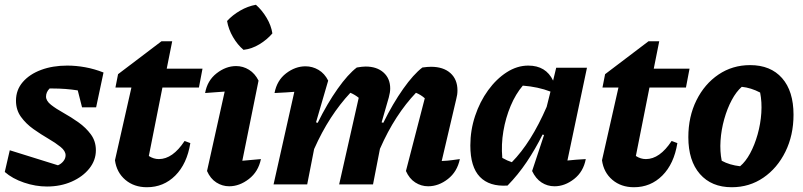

<svg xmlns="http://www.w3.org/2000/svg" viewBox="-21 -773 3365 805"><path d="M-1 -52 20 -143 222 -80Q236 -86 245 -97.5Q254 -109 254 -122Q254 -140 233 -157Q212 -174 181 -192Q150 -210 119 -232Q88 -254 67 -283Q46 -312 46 -351Q46 -396 74.5 -429Q103 -462 151.5 -480Q200 -498 261 -498Q298 -498 336.5 -491Q375 -484 413 -469L382 -323H323L305 -394Q254 -402 200 -402Q194 -402 187 -402Q172 -387 172 -368Q172 -350 193 -333.5Q214 -317 245.5 -299.5Q277 -282 308 -260Q339 -238 360 -209.5Q381 -181 381 -143Q381 -101 353.5 -66.5Q326 -32 279.5 -11.5Q233 9 176 9Q128 9 79.5 -7.5Q31 -24 -1 -52Z M595 12Q541 12 504.5 -19Q468 -50 461 -101L530 -406H463L474 -462L656 -600H701L678 -485H828L813 -406H660L603 -119Q623 -106 645 -106Q703 -106 753 -182L777 -173Q763 -86 714 -37Q665 12 595 12Z M1073 -106Q1062 -53 1022.5 -22.5Q983 8 940 8Q911 8 886 -8Q861 -24 847 -56L921 -389Q899 -387 879.5 -386Q860 -385 839 -383Q848 -435 887 -465.5Q926 -496 969 -496Q998 -496 1023 -480.5Q1048 -465 1063 -435L995 -99Q1035 -102 1073 -106ZM1052 -753Q1078 -730 1097 -698Q1116 -666 1121 -633Q1099 -607 1067 -587.5Q1035 -568 1000 -564Q975 -585 956 -617.5Q937 -650 931 -685Q954 -710 986 -728.5Q1018 -747 1052 -753Z M1126 0 1213 -388Q1197 -387 1177.5 -385.5Q1158 -384 1130 -383Q1140 -436 1178.5 -465.5Q1217 -495 1260 -495Q1289 -495 1314.5 -480Q1340 -465 1355 -435L1304 -260L1311 -258Q1351 -339 1394.5 -400.5Q1438 -462 1475 -490Q1486 -492 1495.5 -493Q1505 -494 1512 -494Q1559 -494 1587 -469Q1615 -444 1615 -402Q1615 -394 1613.5 -384.5Q1612 -375 1609 -364L1579 -260L1586 -258Q1626 -339 1669.5 -400.5Q1713 -462 1750 -490Q1772 -493 1786 -493Q1838 -493 1867.5 -466.5Q1897 -440 1897 -394Q1897 -376 1892 -358L1831 -98Q1857 -99 1873.5 -101.5Q1890 -104 1907 -106Q1896 -53 1857 -22.5Q1818 8 1774 8Q1745 8 1720 -8Q1695 -24 1681 -56L1760 -361Q1743 -376 1723 -384Q1680 -339 1642 -280.5Q1604 -222 1572 -149L1543 0H1401L1483 -363Q1467 -376 1448 -384Q1404 -337 1366 -278.5Q1328 -220 1296 -148L1267 0Z M2107 5Q2031 10 1991 -31.5Q1951 -73 1951 -163Q1951 -227 1971 -287Q1991 -347 2025.5 -394.5Q2060 -442 2103.5 -470Q2147 -498 2194 -498Q2268 -498 2298 -435L2311 -489H2440L2358 -100Q2376 -102 2395.5 -103.5Q2415 -105 2435 -106Q2425 -53 2386 -22.5Q2347 8 2304 8Q2274 8 2249.5 -8Q2225 -24 2210 -56L2260 -207L2254 -209Q2223 -147 2187 -93.5Q2151 -40 2107 5ZM2085 -111Q2106 -99 2125 -93Q2206 -175 2271 -325L2287 -389Q2235 -409 2171 -414Q2141 -379 2120 -329Q2099 -279 2089.5 -223Q2080 -167 2085 -111Z M2637 12Q2583 12 2546.5 -19Q2510 -50 2503 -101L2572 -406H2505L2516 -462L2698 -600H2743L2720 -485H2870L2855 -406H2702L2645 -119Q2665 -106 2687 -106Q2745 -106 2795 -182L2819 -173Q2805 -86 2756 -37Q2707 12 2637 12Z M3047 12Q2962 12 2913.5 -43.5Q2865 -99 2865 -198Q2865 -284 2899 -352.5Q2933 -421 2991.5 -460.5Q3050 -500 3124 -500Q3210 -500 3258 -445.5Q3306 -391 3306 -292Q3306 -206 3272 -137Q3238 -68 3179.5 -28Q3121 12 3047 12ZM3082 -76Q3105 -95 3124 -130Q3143 -165 3155.5 -209.5Q3168 -254 3171 -299.5Q3174 -345 3166 -385Q3128 -405 3089 -409Q3066 -389 3047 -353.5Q3028 -318 3015.5 -273.5Q3003 -229 3000 -183.5Q2997 -138 3005 -99Q3038 -81 3082 -76Z"/></svg>

Font: Piazzolla
Style: Bold Italic
Weight: 700
Italic angle: -11.3°
Designer: Juan Pablo del Peral
Foundry: Huerta Tipografica
Version: Version 1.330